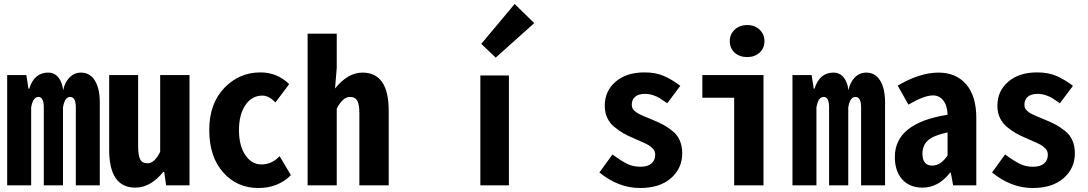

<svg xmlns="http://www.w3.org/2000/svg" viewBox="-20 -944 5540 978"><path d="M16.6 0V-561.5H114.3L125 -492.2H128.9Q154.3 -574.2 225.6 -574.2Q256.8 -574.2 276.9 -550.3Q296.9 -526.4 301.8 -484.4Q309.6 -524.4 334 -549.3Q358.4 -574.2 392.6 -574.2Q437.5 -574.2 462.9 -534.2Q488.3 -494.1 488.3 -422.9V0H366.2V-397.5Q366.2 -450.2 336.9 -450.2Q309.6 -450.2 300.8 -396.5V0H203.1V-397.5Q203.1 -450.2 175.8 -450.2Q147.5 -450.2 138.7 -396.5V0Z M668.9 11.7Q536.1 11.7 536.1 -181.6V-561.5H683.6V-200.2Q683.6 -153.3 693.8 -132.8Q704.1 -112.3 731.4 -112.3Q767.6 -112.3 795.9 -170.9V-561.5H945.3V0H826.2L816.4 -68.4H811.5Q747.1 11.7 668.9 11.7Z M1295.9 13.7Q1187.5 13.7 1116.7 -65.9Q1045.9 -145.5 1045.9 -281.2Q1045.9 -416 1122.1 -495.6Q1198.2 -575.2 1306.6 -575.2Q1391.6 -575.2 1453.1 -515.6L1382.8 -421.9Q1350.6 -457 1316.4 -457Q1262.7 -457 1230 -408.7Q1197.3 -360.4 1197.3 -281.2Q1197.3 -202.1 1229.5 -154.3Q1261.7 -106.4 1311.5 -106.4Q1364.3 -106.4 1404.3 -148.4L1461.9 -51.8Q1396.5 13.7 1295.9 13.7Z M1546.9 0V-772.5H1695.3V-597.7L1686.5 -493.2Q1752 -574.2 1826.2 -574.2Q1960 -574.2 1960 -379.9V0H1810.5V-367.2Q1810.5 -412.1 1799.8 -431.2Q1789.1 -450.2 1762.7 -450.2Q1725.6 -450.2 1695.3 -390.6V0Z M2426.8 0V-559.6H2572.3V0ZM2504.9 -650.4 2431.6 -720.7 2601.6 -923.8 2701.2 -826.2Z M3240.2 13.7Q3130.9 13.7 3033.2 -65.4L3099.6 -157.2Q3146.5 -123 3175.8 -108.9Q3205.1 -94.7 3242.2 -94.7Q3279.3 -94.7 3298.3 -111.3Q3317.4 -127.9 3317.4 -155.3Q3317.4 -164.1 3314.9 -171.9Q3312.5 -179.7 3305.7 -186.5Q3298.8 -193.4 3293 -198.2Q3287.1 -203.1 3274.9 -209.5Q3262.7 -215.8 3254.9 -219.2Q3247.1 -222.7 3231 -229.5Q3214.8 -236.3 3207 -240.2Q3176.8 -252.9 3155.3 -265.1Q3133.8 -277.3 3109.9 -296.9Q3085.9 -316.4 3073.2 -343.8Q3060.5 -371.1 3060.5 -405.3Q3060.5 -480.5 3115.7 -527.8Q3170.9 -575.2 3262.7 -575.2Q3319.3 -575.2 3360.4 -557.6Q3401.4 -540 3445.3 -506.8L3378.9 -418Q3352.5 -436.5 3339.8 -444.3Q3327.1 -452.1 3307.1 -459Q3287.1 -465.8 3265.6 -465.8Q3232.4 -465.8 3215.3 -451.2Q3198.2 -436.5 3198.2 -411.1Q3198.2 -402.3 3200.7 -395Q3203.1 -387.7 3209.5 -381.8Q3215.8 -376 3221.7 -371.6Q3227.5 -367.2 3238.8 -361.8Q3250 -356.4 3257.8 -353Q3265.6 -349.6 3281.2 -343.3Q3296.9 -336.9 3305.7 -333Q3336.9 -320.3 3358.4 -308.6Q3379.9 -296.9 3404.8 -277.3Q3429.7 -257.8 3442.4 -229Q3455.1 -200.2 3455.1 -163.1Q3455.1 -86.9 3397.9 -36.6Q3340.8 13.7 3240.2 13.7Z M3719.7 0V-446.3H3557.6V-561.5H3869.1V0ZM3786.1 -653.3Q3747.1 -653.3 3722.2 -675.8Q3697.3 -698.2 3697.3 -734.4Q3697.3 -769.5 3722.2 -793Q3747.1 -816.4 3786.1 -816.4Q3824.2 -816.4 3849.1 -793Q3874 -769.5 3874 -734.4Q3874 -698.2 3849.1 -675.8Q3824.2 -653.3 3786.1 -653.3Z M4016.6 0V-561.5H4114.3L4125 -492.2H4128.9Q4154.3 -574.2 4225.6 -574.2Q4256.8 -574.2 4276.9 -550.3Q4296.9 -526.4 4301.8 -484.4Q4309.6 -524.4 4334 -549.3Q4358.4 -574.2 4392.6 -574.2Q4437.5 -574.2 4462.9 -534.2Q4488.3 -494.1 4488.3 -422.9V0H4366.2V-397.5Q4366.2 -450.2 4336.9 -450.2Q4309.6 -450.2 4300.8 -396.5V0H4203.1V-397.5Q4203.1 -450.2 4175.8 -450.2Q4147.5 -450.2 4138.7 -396.5V0Z M4678.7 11.7Q4613.3 11.7 4575.7 -30.3Q4538.1 -72.3 4538.1 -144.5Q4538.1 -317.4 4806.6 -359.4Q4805.7 -404.3 4785.6 -431.2Q4765.6 -458 4732.4 -458Q4687.5 -458 4607.4 -411.1L4552.7 -507.8Q4665 -574.2 4760.7 -574.2Q4849.6 -574.2 4901.4 -514.6Q4953.1 -455.1 4953.1 -342.8V0H4835L4823.2 -64.5H4819.3Q4760.7 11.7 4678.7 11.7ZM4728.5 -100.6Q4772.5 -100.6 4806.6 -152.3V-269.5Q4736.3 -254.9 4707.5 -229.5Q4678.7 -204.1 4678.7 -161.1Q4678.7 -100.6 4728.5 -100.6Z M5240.2 13.7Q5130.9 13.7 5033.2 -65.4L5099.6 -157.2Q5146.5 -123 5175.8 -108.9Q5205.1 -94.7 5242.2 -94.7Q5279.3 -94.7 5298.3 -111.3Q5317.4 -127.9 5317.4 -155.3Q5317.4 -164.1 5314.9 -171.9Q5312.5 -179.7 5305.7 -186.5Q5298.8 -193.4 5293 -198.2Q5287.1 -203.1 5274.9 -209.5Q5262.7 -215.8 5254.9 -219.2Q5247.1 -222.7 5231 -229.5Q5214.8 -236.3 5207 -240.2Q5176.8 -252.9 5155.3 -265.1Q5133.8 -277.3 5109.9 -296.9Q5085.9 -316.4 5073.2 -343.8Q5060.5 -371.1 5060.5 -405.3Q5060.5 -480.5 5115.7 -527.8Q5170.9 -575.2 5262.7 -575.2Q5319.3 -575.2 5360.4 -557.6Q5401.4 -540 5445.3 -506.8L5378.9 -418Q5352.5 -436.5 5339.8 -444.3Q5327.1 -452.1 5307.1 -459Q5287.1 -465.8 5265.6 -465.8Q5232.4 -465.8 5215.3 -451.2Q5198.2 -436.5 5198.2 -411.1Q5198.2 -402.3 5200.7 -395Q5203.1 -387.7 5209.5 -381.8Q5215.8 -376 5221.7 -371.6Q5227.5 -367.2 5238.8 -361.8Q5250 -356.4 5257.8 -353Q5265.6 -349.6 5281.2 -343.3Q5296.9 -336.9 5305.7 -333Q5336.9 -320.3 5358.4 -308.6Q5379.9 -296.9 5404.8 -277.3Q5429.7 -257.8 5442.4 -229Q5455.1 -200.2 5455.1 -163.1Q5455.1 -86.9 5397.9 -36.6Q5340.8 13.7 5240.2 13.7Z"/></svg>

Font: Gen Shin Gothic Monospace Bold
Style: Bold
Weight: 700
Designer: [Source Han Sans]
Ryoko NISHIZUKA  (kana & ideographs); Paul D. Hunt (Latin, Greek & Cyrillic); Wenlong ZHANG  (bopomofo
Version: Version 1.002.20150607